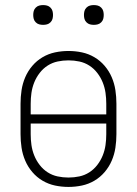

<svg xmlns="http://www.w3.org/2000/svg" viewBox="-20 -729 540 757"><path d="M250 8Q223 8 197 2.5Q171 -3 148 -16.5Q125 -30 107.5 -50.5Q90 -71 79.5 -95.5Q69 -120 65 -146.5Q61 -173 61 -200V-320Q61 -347 65 -373.5Q69 -400 79.5 -424.5Q90 -449 107.5 -469.5Q125 -490 148 -503.5Q171 -517 197 -522.5Q223 -528 250 -528Q277 -528 303 -522.5Q329 -517 352 -503.5Q375 -490 392.5 -469.5Q410 -449 420.5 -424.5Q431 -400 435 -373.5Q439 -347 439 -320V-200Q439 -173 435 -146.5Q431 -120 420.5 -95.5Q410 -71 392.5 -50.5Q375 -30 352 -16.5Q329 -3 303 2.5Q277 8 250 8ZM399 -278V-320Q399 -342 396 -363Q393 -384 385 -404Q377 -424 363.5 -441.5Q350 -459 332 -470.5Q314 -482 293 -486.5Q272 -491 250 -491Q228 -491 207 -486.5Q186 -482 168 -470.5Q150 -459 136.5 -441.5Q123 -424 115 -404Q107 -384 104 -363Q101 -342 101 -320V-278ZM250 -29Q272 -29 293 -33.5Q314 -38 332 -49.5Q350 -61 363.5 -78.5Q377 -96 385 -116Q393 -136 396 -157Q399 -178 399 -200V-242H101V-200Q101 -178 104 -157Q107 -136 115 -116Q123 -96 136.5 -78.5Q150 -61 168 -49.5Q186 -38 207 -33.5Q228 -29 250 -29ZM350 -631Q342 -631 334.5 -633Q327 -635 321 -641Q315 -647 313 -654.5Q311 -662 311 -670Q311 -678 313 -685.5Q315 -693 321 -699Q327 -705 334.5 -707Q342 -709 350 -709Q358 -709 365.5 -707Q373 -705 379 -699Q385 -693 387 -685.5Q389 -678 389 -670Q389 -662 387 -654.5Q385 -647 379 -641Q373 -635 365.5 -633Q358 -631 350 -631ZM150 -631Q142 -631 134.5 -633Q127 -635 121 -641Q115 -647 113 -654.5Q111 -662 111 -670Q111 -678 113 -685.5Q115 -693 121 -699Q127 -705 134.5 -707Q142 -709 150 -709Q158 -709 165.5 -707Q173 -705 179 -699Q185 -693 187 -685.5Q189 -678 189 -670Q189 -662 187 -654.5Q185 -647 179 -641Q173 -635 165.5 -633Q158 -631 150 -631Z"/></svg>

Font: Iosevka SS18 Extralight
Style: Regular
Weight: 200
Monospace: yes
Designer: Belleve Invis
Foundry: Belleve Invis
Version: Version 25.1.1; ttfautohint (v1.8.4)